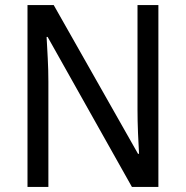

<svg xmlns="http://www.w3.org/2000/svg" viewBox="-20 -734 730 754"><path d="M602 0H498L167 -589H163Q165 -552 167.5 -505.5Q170 -459 170 -413V0H88V-714H191L522 -130H526Q524 -161 522 -211Q520 -261 520 -302V-714H602Z"/></svg>

Font: Noto Sans Tamil SemiCondensed
Style: Regular
Weight: 400
Width: 4
Designer: Jelle Bosma - Monotype Design Team
Foundry: Monotype Imaging Inc.
Version: Version 2.004; ttfautohint (v1.8.4.7-5d5b)